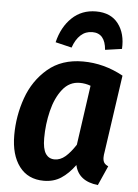

<svg xmlns="http://www.w3.org/2000/svg" viewBox="-55 -822 632 881"><g transform="rotate(5 260.5 -381.5)"><path d="M498 -496 447 -142Q444 -126 444 -115Q444 -100 449.5 -91Q455 -82 469 -76L429 14Q339 4 323 -69Q293 -28 259 -6Q225 16 180 16Q107 16 67 -37Q27 -90 27 -181Q27 -270 56.5 -353Q86 -436 150 -490.5Q214 -545 312 -545Q409 -545 498 -496ZM165 -179Q165 -130 179.5 -108Q194 -86 221 -86Q247 -86 270 -105.5Q293 -125 317 -162L356 -437Q332 -446 306 -446Q258 -446 226.5 -406Q195 -366 180 -304.5Q165 -243 165 -179ZM179 -622Q196 -693 241 -736Q286 -779 352 -779Q420 -779 454.5 -734Q489 -689 485 -618L408 -607Q402 -683 343 -683Q312 -683 289.5 -662.5Q267 -642 254 -604Z"/></g></svg>

Font: Fira Sans Condensed SemiBold
Style: Italic
Weight: 600
Width: 3
Italic angle: -8°
Designer: bBox Type GmbH & Carrois Corporate GbR & Edenspiekermann AG
Foundry: bBox Type GmbH & Carrois Corporate GbR & Edenspiekermann AG
Version: Version 4.301